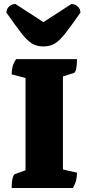

<svg xmlns="http://www.w3.org/2000/svg" viewBox="-20 -935 440 955"><path d="M38 0Q38 -29 42.5 -47.5Q47 -66 54 -69L107 -88V-547L38 -565Q38 -585 42.5 -603Q47 -621 60 -641H363Q363 -612 359 -593Q355 -574 347 -572L293 -555V-92L363 -76Q363 -57 359 -39.5Q355 -22 343 0ZM196 -704Q164 -704 140 -718Q116 -732 87.5 -768.5Q59 -805 12 -872Q12 -890 25 -902.5Q38 -915 57 -915L196 -825L335 -915Q354 -915 367 -902.5Q380 -890 380 -872Q333 -805 304.5 -768.5Q276 -732 252 -718Q228 -704 196 -704Z"/></svg>

Font: Petrona Black
Style: Regular
Weight: 900
Designer: Ringo R. Seeber
Foundry: Ringo R. Seeber
Version: Version 2.001; ttfautohint (v1.8.3)